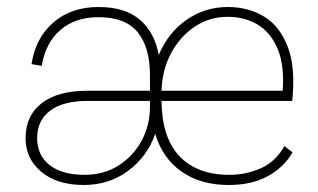

<svg xmlns="http://www.w3.org/2000/svg" viewBox="-20 -521 909 548"><path d="M219 7Q143 7 98 -30.5Q53 -68 53 -126Q53 -191 99 -226.5Q145 -262 229 -262H408V-306Q408 -386 373 -429Q338 -472 261 -472Q195 -472 152.5 -435.5Q110 -399 99 -333L70 -338Q81 -412 132 -456.5Q183 -501 261 -501Q338 -501 380 -464Q422 -427 433 -364Q460 -428 512.5 -464.5Q565 -501 630 -501Q689 -501 734 -473.5Q779 -446 801.5 -387Q824 -328 814 -233H441Q442 -128 492.5 -75Q543 -22 634 -22Q682 -22 724 -40.5Q766 -59 792 -104L815 -86Q790 -43 744 -18Q698 7 633 7Q553 7 498.5 -31Q444 -69 423 -139Q401 -75 346.5 -34Q292 7 219 7ZM630 -473Q578 -473 536 -445Q494 -417 468.5 -369.5Q443 -322 441 -262H787Q792 -336 772 -382.5Q752 -429 715 -451Q678 -473 630 -473ZM221 -22Q277 -22 319 -49Q361 -76 384.5 -120Q408 -164 408 -216V-233H230Q160 -233 123 -205Q86 -177 86 -127Q86 -78 121.5 -50Q157 -22 221 -22Z"/></svg>

Font: Livvic Thin
Style: Regular
Weight: 250
Designer: Jacques Le Bailly, Baron von Fonthausen
Version: Version 1.001; ttfautohint (v1.8.2)